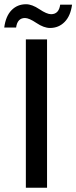

<svg xmlns="http://www.w3.org/2000/svg" viewBox="-49 -886 360 906"><path d="M73 0V-700H173V0ZM187 -754Q158 -754 123 -777.5Q88 -801 69 -801Q33 -801 27 -756H-29Q-22 -810 5.5 -838Q33 -866 74 -866Q102 -866 137 -842.5Q172 -819 192 -819Q229 -819 235 -864H291Q284 -811 256 -782.5Q228 -754 187 -754Z"/></svg>

Font: AWOL-DM Medium
Style: Regular
Weight: 500
Designer: Colophon Foundry, Jonny Pinhorn, Mikhail Sharanda
Foundry: Colophon Foundry
Version: Version 1.000;Glyphs 3.2.3 (3260)